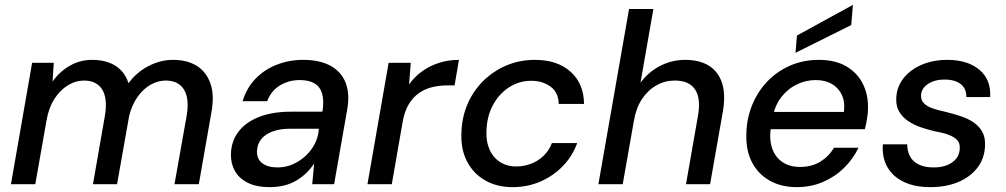

<svg xmlns="http://www.w3.org/2000/svg" viewBox="-20 -757 4136 789"><path d="M25 0 112 -499H201L196 -422Q225 -463 267 -487Q309 -511 359 -511Q396 -511 426 -500.5Q456 -490 477 -468.5Q498 -447 508 -415Q541 -460 590 -485.5Q639 -511 691 -511Q749 -511 788.5 -486.5Q828 -462 845 -413Q862 -364 848 -291L797 0H697L747 -281Q759 -352 736 -389Q713 -426 661 -426Q629 -426 599 -409Q569 -392 546 -360Q523 -328 511 -282L461 0H362L411 -281Q423 -352 400 -389Q377 -426 325 -426Q291 -426 259 -406.5Q227 -387 203.5 -350.5Q180 -314 171 -261L125 0Z M1088 12Q1033 12 997 -6.5Q961 -25 944.5 -56Q928 -87 929 -123Q930 -177 960.5 -216.5Q991 -256 1046 -277Q1101 -298 1175 -298H1305Q1312 -342 1304 -371Q1296 -400 1273 -414Q1250 -428 1212 -428Q1167 -428 1130.5 -406Q1094 -384 1078 -341H977Q993 -395 1029.5 -433Q1066 -471 1117 -491Q1168 -511 1226 -511Q1294 -511 1338.5 -486.5Q1383 -462 1400.5 -416.5Q1418 -371 1407 -308L1353 0H1263L1271 -85Q1257 -64 1239 -46.5Q1221 -29 1198.5 -15.5Q1176 -2 1148.5 5Q1121 12 1088 12ZM1121 -69Q1154 -69 1183.5 -82Q1213 -95 1236.5 -117Q1260 -139 1274 -167Q1288 -195 1290 -225V-228H1172Q1130 -228 1099.5 -216.5Q1069 -205 1053 -184.5Q1037 -164 1036 -136Q1035 -104 1057.5 -86.5Q1080 -69 1121 -69Z M1490 0 1577 -499H1668L1661 -410Q1683 -441 1714 -463.5Q1745 -486 1783.5 -498.5Q1822 -511 1866 -511L1848 -406H1817Q1784 -406 1754.5 -398.5Q1725 -391 1701 -374Q1677 -357 1660 -329Q1643 -301 1635 -258L1590 0Z M2086 12Q2022 12 1974 -15.5Q1926 -43 1900 -92Q1874 -141 1876 -206Q1877 -272 1900.5 -327.5Q1924 -383 1965.5 -424Q2007 -465 2061 -488Q2115 -511 2178 -511Q2270 -511 2324.5 -462.5Q2379 -414 2380 -330H2276Q2275 -377 2242.5 -401Q2210 -425 2163 -425Q2113 -425 2071.5 -398Q2030 -371 2005 -324Q1980 -277 1979 -215Q1978 -182 1987 -155Q1996 -128 2012.5 -110Q2029 -92 2051.5 -82.5Q2074 -73 2101 -73Q2133 -73 2162 -84Q2191 -95 2213.5 -116.5Q2236 -138 2248 -169H2352Q2332 -115 2293 -74.5Q2254 -34 2201 -11Q2148 12 2086 12Z M2439 0 2565 -720H2665L2612 -417Q2644 -461 2692.5 -486Q2741 -511 2795 -511Q2855 -511 2894 -486.5Q2933 -462 2948 -413Q2963 -364 2949 -290L2898 0H2799L2848 -280Q2861 -352 2836.5 -389Q2812 -426 2753 -426Q2713 -426 2678 -406.5Q2643 -387 2618.5 -350.5Q2594 -314 2585 -261L2539 0Z M3254 12Q3190 12 3142.5 -15Q3095 -42 3070 -90.5Q3045 -139 3047 -205Q3048 -269 3070.5 -324.5Q3093 -380 3133 -422Q3173 -464 3227 -487.5Q3281 -511 3345 -511Q3412 -511 3457.5 -484.5Q3503 -458 3525.5 -413Q3548 -368 3547 -313Q3547 -293 3543 -269Q3539 -245 3534 -226H3122L3134 -297H3448Q3453 -339 3439 -368Q3425 -397 3397.5 -412.5Q3370 -428 3332 -428Q3292 -428 3254.5 -410Q3217 -392 3190 -357Q3163 -322 3154 -269L3149 -240Q3140 -191 3151.5 -152.5Q3163 -114 3193 -92.5Q3223 -71 3268 -71Q3316 -71 3351.5 -93Q3387 -115 3407 -150H3508Q3486 -104 3449 -67.5Q3412 -31 3362.5 -9.5Q3313 12 3254 12ZM3249 -540 3255 -611 3485 -737 3478 -654Z M3803 12Q3738 12 3693 -10Q3648 -32 3626 -71.5Q3604 -111 3608 -164H3708Q3708 -138 3718.5 -116.5Q3729 -95 3753.5 -82Q3778 -69 3817 -69Q3850 -69 3873.5 -79Q3897 -89 3910.5 -106.5Q3924 -124 3924 -149Q3925 -170 3912.5 -182.5Q3900 -195 3877 -203.5Q3854 -212 3823 -217Q3793 -224 3764 -234Q3735 -244 3712 -259.5Q3689 -275 3675.5 -297.5Q3662 -320 3663 -351Q3664 -397 3691 -433Q3718 -469 3765.5 -490Q3813 -511 3873 -511Q3956 -511 4004.5 -470.5Q4053 -430 4049 -358H3951Q3952 -392 3928.5 -411Q3905 -430 3862 -430Q3819 -430 3792 -411Q3765 -392 3765 -364Q3764 -346 3776.5 -333Q3789 -320 3811.5 -312Q3834 -304 3867 -297Q3900 -289 3929.5 -279Q3959 -269 3981.5 -253.5Q4004 -238 4016.5 -215.5Q4029 -193 4028 -161Q4027 -108 3997.5 -69Q3968 -30 3918 -9Q3868 12 3803 12Z"/></svg>

Font: DM Sans 20pt Medium
Style: Italic
Weight: 500
Italic angle: -10°
Version: Version 4.004;gftools[0.9.30]